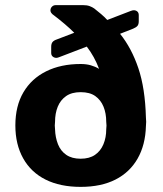

<svg xmlns="http://www.w3.org/2000/svg" viewBox="-20 -720 635 750"><path d="M295 10Q215 10 158 -18.5Q101 -47 70.5 -101.5Q40 -156 40 -230Q40 -306 71.5 -359.5Q103 -413 160.5 -441.5Q218 -470 295 -470Q317 -470 334.5 -465Q352 -460 367 -451Q349 -499 319 -538L212 -497Q205 -494 200 -494Q192 -494 186 -499Q180 -504 180 -513V-537Q180 -549 185 -555.5Q190 -562 202 -566L270 -592Q253 -609 233 -626Q213 -643 192 -659Q183 -665 180 -670Q177 -675 177 -679Q177 -688 183 -694Q189 -700 198 -700H304Q320 -700 330.5 -696Q341 -692 348 -687Q362 -676 375 -665Q388 -654 399 -642L490 -677Q498 -680 502 -680Q511 -680 516.5 -675Q522 -670 522 -661V-637Q522 -625 517 -619Q512 -613 500 -608L449 -588Q494 -532 520.5 -453.5Q547 -375 550 -261Q551 -253 551 -244Q551 -235 550 -227Q548 -154 517.5 -100.5Q487 -47 431 -18.5Q375 10 295 10ZM295 -100Q329 -100 351 -115Q373 -130 384 -156.5Q395 -183 395 -215Q396 -223 396 -229.5Q396 -236 395 -244Q395 -277 384.5 -303Q374 -329 352.5 -344.5Q331 -360 295 -360Q260 -360 238 -344.5Q216 -329 205.5 -303Q195 -277 195 -244Q194 -236 194 -229.5Q194 -223 195 -215Q196 -183 206.5 -156.5Q217 -130 239 -115Q261 -100 295 -100Z"/></svg>

Font: Rubik Light SemiBold
Style: Regular
Weight: 600
Version: Version 2.300;gftools[0.9.30]